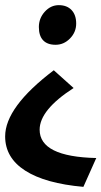

<svg xmlns="http://www.w3.org/2000/svg" viewBox="-20 -535 394 746"><path d="M276 -443.5Q276 -410 252 -385.5Q228 -361 196 -361Q164 -361 147.5 -378.5Q131 -396 131 -430Q131 -464 154 -489.5Q177 -515 208.5 -515Q240 -515 258 -496Q276 -477 276 -443.5ZM134 -31Q134 74 354 79L304 191Q156 178 78 128Q0 78 0 -5Q0 -119 189 -262L266 -193Q134 -108 134 -31Z"/></svg>

Font: Acme
Style: Regular
Weight: 400
Designer: Juan Pablo del Peral
Foundry: Juan Pablo del Peral
Version: Version 1.002